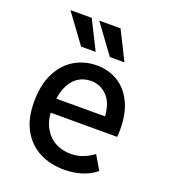

<svg xmlns="http://www.w3.org/2000/svg" viewBox="-136 -833 826 940"><g transform="rotate(20 276.5 -362.5)"><path d="M55 -252Q55 -342 86 -403Q117 -464 169 -494.5Q221 -525 285 -525Q344 -525 392.5 -496.5Q441 -468 469.5 -410.5Q498 -353 498 -267Q498 -258 497.5 -248.5Q497 -239 496 -230H134V-304H426L408 -267Q408 -363 371.5 -403.5Q335 -444 284 -444Q244 -444 213.5 -422.5Q183 -401 166 -358.5Q149 -316 149 -252Q149 -193 170.5 -153.5Q192 -114 228 -94Q264 -74 309 -74Q345 -74 375 -86Q405 -98 428 -116L471 -43Q437 -15 394.5 -2.5Q352 10 306 10Q234 10 177.5 -19Q121 -48 88 -106.5Q55 -165 55 -252ZM69 -735H180L255 -585H179ZM219 -735H330L405 -585H329Z"/></g></svg>

Font: Radio Canada
Style: Regular
Weight: 400
Designer: Charles Daoud, Etienne Aubert Bonn, Alexandre Saumier Demers, Jacques Le Bailly
Foundry: Radio-Canada
Version: Version 2.104;gftools[0.9.28.dev5+ged2979d]